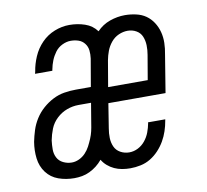

<svg xmlns="http://www.w3.org/2000/svg" viewBox="-65 -599 730 678"><g transform="rotate(-10 300.0 -260.0)"><path d="M350 8Q335 8 320.5 5.5Q306 3 293 -3Q280 -9 269 -18.5Q258 -28 251 -40Q241 -28 229.5 -19Q218 -10 204.5 -3.5Q191 3 177 5.5Q163 8 149 8Q119 8 92.5 -1.5Q66 -11 49.5 -33Q33 -55 29.5 -84Q26 -113 31 -143Q35 -163 41.5 -183.5Q48 -204 60 -223Q72 -242 89 -257Q106 -272 125.5 -282Q145 -292 166 -295.5Q187 -299 208 -299H262L279 -398Q281 -413 279.5 -427Q278 -441 269.5 -452Q261 -463 248 -467.5Q235 -472 220 -472Q205 -472 189.5 -464.5Q174 -457 164 -443.5Q154 -430 148 -415Q142 -400 139 -384L138 -379H76L78 -387Q82 -413 93.5 -439.5Q105 -466 125 -486.5Q145 -507 171.5 -517.5Q198 -528 225 -528Q254 -528 280.5 -519Q307 -510 323 -488Q343 -509 370 -518.5Q397 -528 424 -528Q444 -528 464 -523.5Q484 -519 499 -508.5Q514 -498 524.5 -482Q535 -466 540 -447Q545 -428 544.5 -407.5Q544 -387 540 -367L518 -232H313L299 -144Q296 -127 296.5 -110Q297 -93 303.5 -78.5Q310 -64 324.5 -56Q339 -48 356 -48Q372 -48 387 -55.5Q402 -63 413 -76.5Q424 -90 430 -106Q436 -122 439 -138V-141H501L500 -136Q497 -118 491 -100Q485 -82 475.5 -65.5Q466 -49 452.5 -34.5Q439 -20 422.5 -10Q406 0 387 4Q368 8 350 8ZM322 -288H464L479 -376Q482 -393 481.5 -410Q481 -427 475 -441.5Q469 -456 455 -464Q441 -472 424 -472Q408 -472 392 -465Q376 -458 364.5 -444Q353 -430 347 -414Q341 -398 338 -382ZM150 -48Q163 -48 176 -54Q189 -60 199 -70.5Q209 -81 215.5 -93.5Q222 -106 227.5 -119Q233 -132 236 -145Q239 -158 241 -172L253 -244H208Q187 -244 166.5 -236.5Q146 -229 129.5 -213.5Q113 -198 105 -178Q97 -158 93 -137Q91 -121 91 -105Q91 -89 98 -75.5Q105 -62 119.5 -55Q134 -48 150 -48Z"/></g></svg>

Font: Iosevka Light Extended Oblique
Style: Regular
Weight: 300
Width: 7
Italic angle: -9°
Monospace: yes
Designer: Belleve Invis
Foundry: Belleve Invis
Version: Version 32.5.0; ttfautohint (v1.8.4)